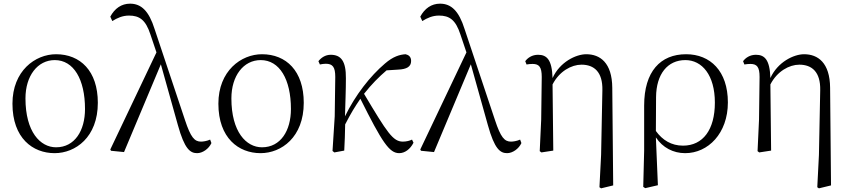

<svg xmlns="http://www.w3.org/2000/svg" viewBox="-20 -822 4636 1048"><path d="M278 14C392 14 514 -73 514 -261C514 -435 418 -526 286 -526C172 -526 48 -435 48 -256C48 -68 159 14 278 14ZM286 -18C200 -18 119 -102 119 -285C119 -408 185 -494 279 -494C382 -494 444 -389 444 -227C444 -109 388 -18 286 -18Z M1056 14C1086 14 1120 -10 1134 -41L1127 -60C1109 -52 1089 -49 1077 -49C1042 -49 1021 -72 990 -166L824 -663C793 -762 751 -802 690 -802C643 -802 606 -776 582 -731L593 -707C620 -724 649 -737 684 -737C741 -737 775 -714 801 -634L834 -536L582 -6L586 1L657 8L858 -471L951 -139C987 -9 1018 14 1056 14Z M1402 14C1516 14 1638 -73 1638 -261C1638 -435 1542 -526 1410 -526C1296 -526 1172 -435 1172 -256C1172 -68 1283 14 1402 14ZM1410 -18C1324 -18 1243 -102 1243 -285C1243 -408 1309 -494 1403 -494C1506 -494 1568 -389 1568 -227C1568 -109 1512 -18 1410 -18Z M2159 14C2189 14 2219 -7 2237 -43L2229 -60C2217 -54 2198 -49 2179 -49C2125 -49 2094 -97 1967 -310C2008 -362 2048 -402 2090 -438L2153 -442C2200 -444 2224 -458 2224 -489C2224 -513 2210 -522 2194 -526C2162 -524 2126 -514 2081 -475C2001 -407 1920 -304 1863 -187C1865 -257 1868 -330 1868 -395C1869 -489 1841 -523 1785 -523C1755 -523 1732 -506 1718 -488L1726 -470C1736 -472 1747 -474 1758 -474C1796 -474 1810 -456 1810 -402L1807 -187L1795 2L1805 10L1859 0C1862 -48 1863 -95 1864 -143C1896 -205 1915 -236 1947 -283C2066 -45 2105 14 2159 14Z M2748 14C2778 14 2812 -10 2826 -41L2819 -60C2801 -52 2781 -49 2769 -49C2734 -49 2713 -72 2682 -166L2516 -663C2485 -762 2443 -802 2382 -802C2335 -802 2298 -776 2274 -731L2285 -707C2312 -724 2341 -737 2376 -737C2433 -737 2467 -714 2493 -634L2526 -536L2274 -6L2278 1L2349 8L2550 -471L2643 -139C2679 -9 2710 14 2748 14Z M3252 200 3261 206 3327 190 3322 -343C3321 -480 3255 -526 3180 -526C3124 -526 3036 -484 2996 -396C2993 -497 2964 -523 2917 -523C2884 -523 2860 -506 2847 -488L2854 -470C2866 -472 2876 -473 2887 -473C2923 -473 2937 -456 2937 -402L2934 -169L2926 3L2935 10L3000 0L2996 -361C3033 -433 3099 -469 3154 -469C3223 -469 3270 -429 3268 -330L3261 24Z M3491 198 3502 205 3571 189 3560 -72C3597 -16 3655 14 3720 14C3845 14 3953 -94 3953 -263C3953 -434 3857 -526 3725 -526C3585 -526 3496 -432 3496 -246V0ZM3560 -107 3561 -292C3562 -418 3624 -494 3721 -494C3812 -494 3882 -412 3882 -262C3882 -114 3817 -27 3708 -27C3645 -27 3596 -57 3560 -107Z M4441 200 4450 206 4516 190 4511 -343C4510 -480 4444 -526 4369 -526C4313 -526 4225 -484 4185 -396C4182 -497 4153 -523 4106 -523C4073 -523 4049 -506 4036 -488L4043 -470C4055 -472 4065 -473 4076 -473C4112 -473 4126 -456 4126 -402L4123 -169L4115 3L4124 10L4189 0L4185 -361C4222 -433 4288 -469 4343 -469C4412 -469 4459 -429 4457 -330L4450 24Z"/></svg>

Font: Noto Serif JP Light
Style: Regular
Weight: 300
Designer: Ryoko NISHIZUKA 西塚涼子 (kana & ideographs); Frank Grießhammer (Latin, Greek & Cyrillic); Wenlong ZHANG 张文龙 (bopomofo); San
Foundry: Adobe
Version: Version 2.001;hotconv 1.1.0;makeotfexe 2.6.0